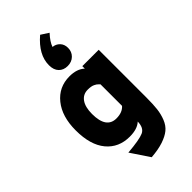

<svg xmlns="http://www.w3.org/2000/svg" viewBox="-309 -920 1203 1203"><g transform="rotate(-45 292.0 -318.5)"><path d="M220 -663Q220 -755 316 -837L367 -804Q328 -762 317 -728Q344 -726 363 -706.5Q382 -687 382 -655Q382 -621 359 -598.5Q336 -576 300 -576Q264 -576 242 -598.5Q220 -621 220 -663ZM364 -511H509V-89Q509 -29 504.5 10.5Q500 50 485.5 86.5Q471 123 444.5 144.5Q418 166 374.5 180.5Q331 195 268 200L185 76Q292 67 327.5 51Q363 35 364 -20Q330 12 262 12Q165 12 107.5 -57Q50 -126 50 -256Q50 -378 108.5 -450.5Q167 -523 262 -523Q328 -523 364 -489ZM364 -159V-350Q363 -351 356.5 -357.5Q350 -364 345.5 -367Q341 -370 332 -374.5Q323 -379 311 -381Q299 -383 284 -383Q242 -383 218.5 -350Q195 -317 195 -256Q195 -128 284 -128Q337 -128 364 -159Z"/></g></svg>

Font: Overpass Heavy
Style: Regular
Weight: 900
Designer: Delve Withrington, Thomas Jockin
Foundry: Delve Fonts
Version: Version 3.000;DELV;Overpass